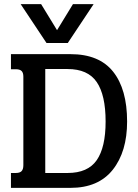

<svg xmlns="http://www.w3.org/2000/svg" viewBox="-20 -909 668 929"><path d="M80 -889H179L256 -763L333 -889H433L308 -701H205ZM33 -72H56Q76 -72 84.5 -81Q93 -90 93 -110V-538Q93 -557 84.5 -565.5Q76 -574 56 -574H33V-647H321Q460 -647 527.5 -562Q595 -477 595 -321Q595 -175 525.5 -87.5Q456 0 321 0H33ZM307 -72Q405 -72 448 -134Q491 -196 491 -321Q491 -449 448 -512Q405 -575 307 -575H199V-72Z"/></svg>

Font: Pridi
Style: Regular
Weight: 400
Designer: Katatrad Team
Foundry: CadsonDemak
Version: Version 1.001